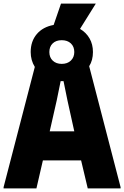

<svg xmlns="http://www.w3.org/2000/svg" viewBox="-25 -1050 692 1070"><path d="M-5 -7 169 -677Q146 -714 146 -760Q146 -820 180 -860Q214 -900 274 -911L315 -1030H509L421 -889Q455 -869 474 -836Q493 -803 493 -760Q493 -714 472 -681L647 -7V0H464L427 -156H214L178 0H-5ZM319 -694Q351 -694 370 -712.5Q389 -731 389 -760Q389 -790 370 -808Q351 -826 319 -826Q287 -826 268.5 -808Q250 -790 250 -760Q250 -730 269 -712Q288 -694 319 -694ZM389 -318 351 -490 329 -598H313L291 -490L252 -318Z"/></svg>

Font: Encode Sans Compressed
Style: Black
Weight: 900
Designer: Pablo Impallari, Andres Torresi
Foundry: Pablo Impallari, Andres Torresi
Version: Version 1.000; ttfautohint (v1.00) -l 8 -r 50 -G 200 -x 14 -